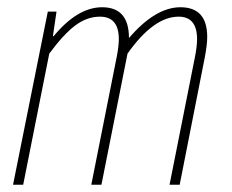

<svg xmlns="http://www.w3.org/2000/svg" viewBox="-20 -510 640 530"><path d="M16 0 112 -478H136L126 -410H128Q194 -490 262 -490Q336 -490 336 -405Q409 -490 478 -490Q552 -490 552 -408Q552 -386 545 -350L476 0H448L518 -352Q524 -382 524 -402Q524 -464 473 -464Q404 -464 332 -362L260 0H232L302 -352Q308 -382 308 -402Q308 -464 256 -464Q220 -464 187.5 -439.5Q155 -415 116 -362L44 0Z"/></svg>

Font: TypoPRO Source Code Pro
Style: Italic
Weight: 200
Italic angle: -11°
Monospace: yes
Designer: Paul D. Hunt, Teo Tuominen
Foundry: Adobe Systems Incorporated
Version: Version 1.030;PS 1.0;hotconv 1.0.84;makeotf.lib2.5.63406